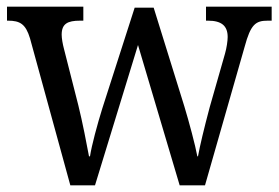

<svg xmlns="http://www.w3.org/2000/svg" viewBox="-20 -556 836 576"><path d="M70 -441 191 0H265L394 -421L519 0H595L714 -416C732 -483 747 -494 783 -494H795V-536H598V-494H604C644 -494 663 -479 663 -445C663 -434 660 -412 655 -395L609 -234C592 -170 580 -120 574 -87H572C566 -120 547 -191 533 -237L441 -533H384L287 -231C272 -183 255 -120 250 -87H247C241 -120 227 -192 215 -240L172 -409C168 -424 165 -441 165 -452C165 -485 183 -494 220 -494H230V-536H1V-494H4C40 -494 57 -484 70 -441Z"/></svg>

Font: Noto Serif Ethiopic SemiCondensed
Style: Regular
Weight: 400
Width: 4
Designer: Monotype Design Team
Foundry: Monotype Imaging Inc.
Version: Version 2.102